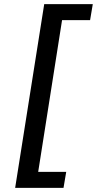

<svg xmlns="http://www.w3.org/2000/svg" viewBox="-20 -725 467 925"><path d="M53 180 193 -705H427L414 -628H279L164 103H299L286 180Z"/></svg>

Font: Nunito Sans 10pt SemiExpanded Medium
Style: Italic
Weight: 500
Width: 6
Italic angle: -9°
Designer: Vernon Adams
Foundry: Vernon Adams
Version: Version 3.101;gftools[0.9.27]